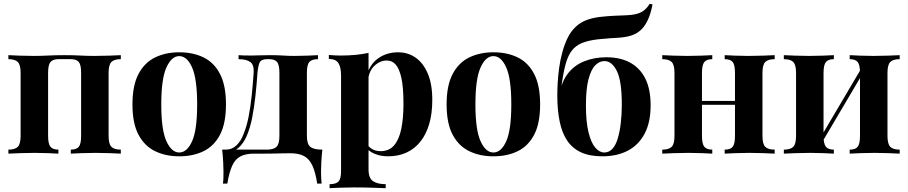

<svg xmlns="http://www.w3.org/2000/svg" viewBox="-20 -805 4758 1006"><path d="M613 -516V-495Q578 -495 563.5 -480Q549 -465 549 -423V-93Q549 -51 563.5 -36Q578 -21 613 -21V0Q594 -1 556 -2.5Q518 -4 481 -4Q443 -4 406.5 -2.5Q370 -1 351 0V-21Q381 -21 393 -36Q405 -51 405 -93V-423Q405 -465 393 -480Q381 -495 351 -495H286Q257 -495 244.5 -480Q232 -465 232 -423V-93Q232 -51 244.5 -36Q257 -21 286 -21V0Q268 -1 233.5 -2.5Q199 -4 162 -4Q124 -4 84 -2.5Q44 -1 24 0V-21Q59 -21 73.5 -36Q88 -51 88 -93V-423Q88 -465 73.5 -480Q59 -495 24 -495V-516Q43 -515 81.5 -513.5Q120 -512 156 -512Q195 -512 232.5 -514Q270 -516 318 -516Q367 -516 400.5 -514Q434 -512 475 -512Q514 -512 553.5 -513.5Q593 -515 613 -516Z M919 -531Q992 -531 1047 -504Q1102 -477 1133 -417Q1164 -357 1164 -258Q1164 -159 1133 -99.5Q1102 -40 1047 -13Q992 14 919 14Q848 14 792.5 -13Q737 -40 705.5 -99.5Q674 -159 674 -258Q674 -357 705.5 -417Q737 -477 792.5 -504Q848 -531 919 -531ZM919 -511Q879 -511 852 -451.5Q825 -392 825 -258Q825 -124 852 -65Q879 -6 919 -6Q960 -6 986.5 -65Q1013 -124 1013 -258Q1013 -392 986.5 -451.5Q960 -511 919 -511Z M1646 -516V-495Q1614 -495 1601 -480.5Q1588 -466 1588 -424V-93Q1588 -51 1605.5 -36Q1623 -21 1669 -21Q1665 14 1663.5 46Q1662 78 1662 95Q1662 113 1663 129.5Q1664 146 1665 157H1642Q1633 98 1617 63Q1601 28 1573.5 13Q1546 -2 1502 -2Q1480 -2 1459.5 -1.5Q1439 -1 1417 -0.5Q1395 0 1369 0Q1343 0 1311 0Q1267 0 1239.5 14.5Q1212 29 1196.5 63.5Q1181 98 1171 157H1148Q1150 146 1150.5 129.5Q1151 113 1151 95Q1151 78 1149.5 46Q1148 14 1144 -21H1378Q1414 -21 1429 -36Q1444 -51 1444 -93V-423Q1444 -465 1432 -480Q1420 -495 1390 -495H1381Q1350 -495 1341.5 -479.5Q1333 -464 1329 -423Q1325 -364 1318.5 -304Q1312 -244 1301.5 -189.5Q1291 -135 1272 -91Q1255 -53 1229.5 -30.5Q1204 -8 1169 -5L1163 -21Q1196 -21 1219 -43.5Q1242 -66 1253 -95Q1272 -139 1282.5 -193Q1293 -247 1299 -305.5Q1305 -364 1309 -423Q1312 -465 1291.5 -480Q1271 -495 1230 -495V-516Q1238 -515 1255.5 -514.5Q1273 -514 1297 -514Q1317 -514 1340 -515Q1363 -516 1396 -516Q1435 -516 1463 -514Q1491 -512 1522 -512Q1556 -512 1592 -513.5Q1628 -515 1646 -516Z M1911 -528V82Q1911 129 1935 144.5Q1959 160 2001 160V181Q1975 180 1929.5 178.5Q1884 177 1833 177Q1796 177 1760.5 178.5Q1725 180 1707 181V160Q1740 160 1753.5 146Q1767 132 1767 92V-408Q1767 -453 1753 -474.5Q1739 -496 1703 -496V-517Q1735 -514 1765 -514Q1806 -514 1843 -517.5Q1880 -521 1911 -528ZM2066 -531Q2117 -531 2157 -503.5Q2197 -476 2221 -420.5Q2245 -365 2245 -282Q2245 -209 2228.5 -154Q2212 -99 2181.5 -61.5Q2151 -24 2108.5 -5Q2066 14 2013 14Q1974 14 1942 0.5Q1910 -13 1893 -38L1903 -51Q1913 -33 1931.5 -23Q1950 -13 1974 -13Q2019 -13 2045 -43.5Q2071 -74 2082.5 -129.5Q2094 -185 2094 -262Q2094 -348 2083 -397Q2072 -446 2053 -467Q2034 -488 2007 -488Q1971 -488 1941.5 -460Q1912 -432 1908 -380L1903 -415Q1921 -472 1964.5 -501.5Q2008 -531 2066 -531Z M2565 -531Q2638 -531 2693 -504Q2748 -477 2779 -417Q2810 -357 2810 -258Q2810 -159 2779 -99.5Q2748 -40 2693 -13Q2638 14 2565 14Q2494 14 2438.5 -13Q2383 -40 2351.5 -99.5Q2320 -159 2320 -258Q2320 -357 2351.5 -417Q2383 -477 2438.5 -504Q2494 -531 2565 -531ZM2565 -511Q2525 -511 2498 -451.5Q2471 -392 2471 -258Q2471 -124 2498 -65Q2525 -6 2565 -6Q2606 -6 2632.5 -65Q2659 -124 2659 -258Q2659 -392 2632.5 -451.5Q2606 -511 2565 -511Z M3384 -785 3399 -782Q3389 -729 3371.5 -694.5Q3354 -660 3332 -643Q3312 -626 3283 -617.5Q3254 -609 3216 -607Q3201 -606 3175.5 -604.5Q3150 -603 3113 -599Q3062 -593 3029 -579.5Q2996 -566 2975.5 -539Q2955 -512 2942.5 -465Q2930 -418 2921 -345L2997 -327L2910 -286Q2916 -365 2950.5 -413Q2985 -461 3039 -483Q3093 -505 3157 -505Q3230 -505 3281.5 -477Q3333 -449 3361 -393.5Q3389 -338 3389 -253Q3389 -163 3357 -103.5Q3325 -44 3268.5 -15Q3212 14 3136 14Q3069 14 3024 -7Q2979 -28 2952 -68Q2925 -108 2912.5 -168Q2900 -228 2900 -306Q2900 -333 2902 -370Q2904 -407 2909.5 -448Q2915 -489 2926 -530Q2937 -571 2954 -606Q2971 -641 2997 -665Q3020 -687 3051 -699Q3082 -711 3121 -716Q3164 -721 3200.5 -722.5Q3237 -724 3262 -725Q3313 -727 3339.5 -741Q3366 -755 3384 -785ZM3147 -485Q3121 -485 3099 -463Q3077 -441 3063.5 -390Q3050 -339 3050 -253Q3050 -167 3063.5 -112Q3077 -57 3099 -31.5Q3121 -6 3146 -6Q3171 -6 3188.5 -25Q3206 -44 3216.5 -78.5Q3227 -113 3232.5 -158.5Q3238 -204 3238 -257Q3238 -381 3212 -433Q3186 -485 3147 -485Z M4039 -516V-495Q4004 -495 3989.5 -480Q3975 -465 3975 -423V-93Q3975 -51 3989.5 -36Q4004 -21 4039 -21V0Q4020 -1 3981.5 -2.5Q3943 -4 3907 -4Q3869 -4 3832.5 -2.5Q3796 -1 3777 0V-21Q3807 -21 3819 -36Q3831 -51 3831 -93V-423Q3831 -465 3819 -480Q3807 -495 3777 -495V-516Q3795 -515 3830 -513.5Q3865 -512 3901 -512Q3940 -512 3979.5 -513.5Q4019 -515 4039 -516ZM3712 -516V-495Q3683 -495 3670.5 -480Q3658 -465 3658 -423V-93Q3658 -51 3670.5 -36Q3683 -21 3712 -21V0Q3694 -1 3659.5 -2.5Q3625 -4 3588 -4Q3550 -4 3510 -2.5Q3470 -1 3450 0V-21Q3485 -21 3499.5 -36Q3514 -51 3514 -93V-423Q3514 -465 3499.5 -480Q3485 -495 3450 -495V-516Q3469 -515 3507.5 -513.5Q3546 -512 3582 -512Q3621 -512 3657.5 -513.5Q3694 -515 3712 -516ZM3883 -276V-256H3601V-276Z M4694 -516V-495Q4659 -495 4644.5 -480Q4630 -465 4630 -423V-93Q4630 -51 4644.5 -36Q4659 -21 4694 -21V0Q4675 -1 4636.5 -2.5Q4598 -4 4562 -4Q4524 -4 4487.5 -2.5Q4451 -1 4432 0V-21Q4462 -21 4474 -36Q4486 -51 4486 -93V-423Q4486 -465 4474 -480Q4462 -495 4432 -495V-516Q4450 -515 4485 -513.5Q4520 -512 4556 -512Q4595 -512 4634.5 -513.5Q4674 -515 4694 -516ZM4349 -516V-495Q4320 -495 4307.5 -480Q4295 -465 4295 -423V-93Q4295 -51 4307.5 -36Q4320 -21 4349 -21V0Q4331 -1 4296.5 -2.5Q4262 -4 4225 -4Q4187 -4 4147 -2.5Q4107 -1 4087 0V-21Q4122 -21 4136.5 -36Q4151 -51 4151 -93V-423Q4151 -465 4136.5 -480Q4122 -495 4087 -495V-516Q4106 -515 4144.5 -513.5Q4183 -512 4219 -512Q4258 -512 4294.5 -513.5Q4331 -515 4349 -516ZM4498 -455 4515 -445 4277 -42 4260 -52Z"/></svg>

Font: Playfair Display
Style: Bold
Weight: 700
Designer: Claus Eggers Sørensen
Foundry: Claus Eggers Sørensen
Version: Version 1.203